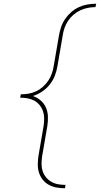

<svg xmlns="http://www.w3.org/2000/svg" viewBox="-20 -853 540 1026"><path d="M327 153Q304 153 282 149Q260 145 241.5 135Q223 125 209.5 108.5Q196 92 189 71.5Q182 51 182 28.5Q182 6 185 -17L213 -180Q216 -200 216 -220Q216 -240 210 -258Q204 -276 192 -291Q180 -306 163.5 -315Q147 -324 127.5 -327.5Q108 -331 88 -331L91 -349Q112 -349 132.5 -352.5Q153 -356 172.5 -365Q192 -374 209 -389Q226 -404 238 -422Q250 -440 257 -460Q264 -480 267 -500L295 -663Q299 -686 306.5 -708.5Q314 -731 328 -751.5Q342 -772 361 -788.5Q380 -805 402 -815Q424 -825 447 -829Q470 -833 494 -833L490 -815Q470 -815 449.5 -811Q429 -807 409.5 -798Q390 -789 373 -774.5Q356 -760 344 -742Q332 -724 325 -704Q318 -684 315 -663L287 -500Q283 -474 273 -448.5Q263 -423 246 -401.5Q229 -380 205.5 -364Q182 -348 156 -340Q179 -332 197.5 -316Q216 -300 225.5 -278Q235 -256 236 -230.5Q237 -205 233 -180L205 -17Q202 4 202 24Q202 44 208 62Q214 80 226 94.5Q238 109 254.5 118.5Q271 128 290.5 131.5Q310 135 330 135Z"/></svg>

Font: iosevka_custom_sans_ss08 Thin
Style: Italic
Weight: 100
Italic angle: -10°
Designer: Belleve Invis
Foundry: Belleve Invis
Version: Version 10.3.0; ttfautohint (v1.8.3)